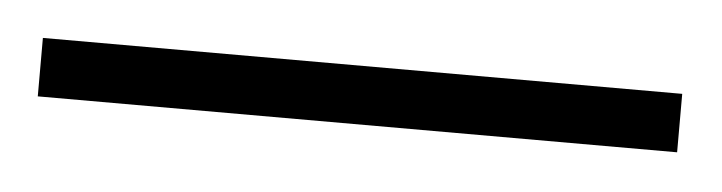

<svg xmlns="http://www.w3.org/2000/svg" viewBox="-24 53 406 108"><g transform="rotate(5 178.5 106.5)"><path d="M-2 123V90H359V123Z"/></g></svg>

Font: Noto Sans Malayalam ExtraCondensed ExtraLight
Style: Regular
Weight: 200
Width: 2
Designer: Jelle Bosma - Monotype Design Team
Foundry: Monotype Imaging Inc.
Version: Version 2.104; ttfautohint (v1.8.4.7-5d5b)